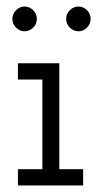

<svg xmlns="http://www.w3.org/2000/svg" viewBox="-20 -569 310 589"><path d="M235 0V-50H162V-375H35V-325H110V-50H35V0ZM258 -511Q258 -527 246.5 -538Q235 -549 221 -549Q206 -549 194.5 -538Q183 -527 183 -511Q183 -495 194.5 -484Q206 -473 221 -473Q235 -473 246.5 -484Q258 -495 258 -511ZM93 -511Q93 -527 81.5 -538Q70 -549 55 -549Q41 -549 29.5 -538Q18 -527 18 -511Q18 -495 29.5 -484Q41 -473 55 -473Q70 -473 81.5 -484Q93 -495 93 -511Z"/></svg>

Font: Josefin Slab Thin Medium
Style: Regular
Weight: 500
Version: Version 2.000